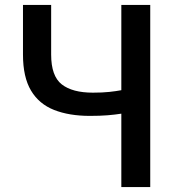

<svg xmlns="http://www.w3.org/2000/svg" viewBox="-20 -757 724 777"><path d="M471 0V-297Q446 -293 415.5 -290.5Q385 -288 344 -288Q260 -288 199 -312Q138 -336 105.5 -390.5Q73 -445 73 -536V-737H187V-536Q187 -449 230 -415.5Q273 -382 356 -382Q394 -382 422 -385Q450 -388 471 -392V-737H588V0Z"/></svg>

Font: Source Han Sans TC Medium
Style: Regular
Weight: 500
Designer: Ryoko NISHIZUKA Ë•øÂ°öÊ∂ºÂ≠ê (kana, bopomofo & ideographs); Paul D. Hunt (Latin, Greek & Cyrillic); Sandoll Communicatio
Foundry: Adobe
Version: Version 2.004;hotconv 1.0.118;makeotfexe 2.5.65603